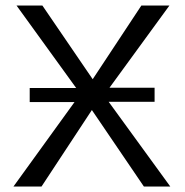

<svg xmlns="http://www.w3.org/2000/svg" viewBox="-20 -678 672 698"><path d="M503 0 314 -278 131 0H29L251 -307H88V-358H257L40 -658H134L317 -390L494 -658H596L378 -359H542V-308H375L599 0Z"/></svg>

Font: Ysabeau SC Medium
Style: Regular
Weight: 500
Designer: Christian Thalmann (Catharsis Fonts)
Version: Version 0.003